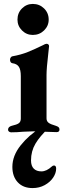

<svg xmlns="http://www.w3.org/2000/svg" viewBox="-20 -671 335 978"><path d="M21 0ZM21 -10Q21 -25 39 -30Q66 -36 76 -43.5Q86 -51 86 -67V-283Q86 -316 76 -331Q66 -346 43 -349Q37 -350 34 -355Q31 -360 31 -367Q31 -373 34.5 -378Q38 -383 42 -384Q87 -392 121.5 -406Q156 -420 197 -440Q211 -448 217 -448Q223 -448 226.5 -444.5Q230 -441 230 -436L226 -399Q217 -323 217 -289V-68Q217 -54 227 -46Q237 -38 265 -30Q274 -27 278.5 -23Q283 -19 283 -11Q283 2 268 2Q247 2 207 0Q167 -2 150 -2Q133 -2 97 0Q67 3 37 3Q31 3 26 -0.5Q21 -4 21 -10ZM69 -571Q69 -605 92 -628Q115 -651 147 -651Q181 -651 204.5 -628Q228 -605 228 -571Q228 -539 204.5 -516Q181 -493 147 -493Q115 -493 92 -516Q69 -539 69 -571ZM43 179Q43 122 85.5 69Q128 16 185 -18H227Q183 23 160.5 61Q138 99 138 146Q138 174 152 188Q166 202 191 202Q217 202 244 177Q249 172 255 172Q266 172 266 188Q266 211 250.5 234Q235 257 207.5 272Q180 287 146 287Q98 287 70.5 257.5Q43 228 43 179Z"/></svg>

Font: EB Garamond
Style: Bold
Weight: 700
Designer: Georg Duffner and Octavio Pardo
Foundry: Georg Duffner
Version: Version 1.000; ttfautohint (v1.6)